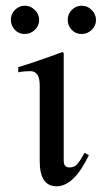

<svg xmlns="http://www.w3.org/2000/svg" viewBox="-20 -642 380 672"><path d="M265 -523Q245 -523 231 -537.5Q217 -552 217 -573Q217 -593 231.5 -607.5Q246 -622 266 -622Q286 -622 301 -607Q316 -592 316 -572Q316 -552 301 -537.5Q286 -523 265 -523ZM66 -523Q46 -523 32 -537.5Q18 -552 18 -573Q18 -593 32.5 -607.5Q47 -622 67 -622Q87 -622 102 -607Q117 -592 117 -572Q117 -552 102 -537.5Q87 -523 66 -523ZM276 -107 291 -99Q239 10 178 10Q119 10 119 -78V-344Q119 -393 86 -393Q63 -393 44 -389V-407Q107 -426 199 -460L203 -456V-79Q203 -56 223 -56Q239 -56 248.5 -65.5Q258 -75 276 -107Z"/></svg>

Font: STIX
Style: Regular
Weight: 400
Designer: MicroPress Inc., with final additions and corrections provided by Coen Hoffman, Elsevier (retired)
Version: Version 1.1.1